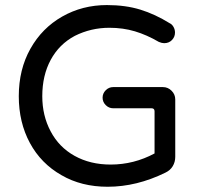

<svg xmlns="http://www.w3.org/2000/svg" viewBox="-20 -712 779 743"><path d="M217.8 -34.2Q138.7 -79.1 95.7 -158.7Q52.7 -238.3 52.7 -339.8Q52.7 -443.4 97.7 -523.4Q142.6 -603.5 220.7 -647.9Q298.8 -692.4 393.6 -692.4Q465.8 -692.4 522.9 -674.8Q580.1 -657.2 636.7 -622.1Q645.5 -618.2 651.4 -607.9Q657.2 -597.7 657.2 -585.9Q657.2 -569.3 645.5 -557.1Q633.8 -544.9 615.2 -544.9Q606.4 -544.9 594.7 -549.8Q547.9 -577.1 502 -590.8Q456.1 -604.5 403.3 -604.5Q332 -604.5 269.5 -573.2Q209 -541 176.3 -480.5Q143.6 -419.9 143.6 -339.8Q143.6 -264.6 175.8 -204.1Q208 -142.6 268.6 -108.9Q329.1 -75.2 408.2 -75.2Q498 -75.2 578.1 -118.2V-281.2Q578.1 -293 566.4 -293H418Q401.4 -293 389.2 -305.2Q377 -317.4 377 -334Q377 -350.6 389.2 -362.8Q401.4 -375 418 -375H610.4Q629.9 -375 644 -360.8Q658.2 -346.7 658.2 -327.1V-105.5Q658.2 -85 648.4 -68.8Q638.7 -52.7 620.1 -43.9Q508.8 10.7 396.5 10.7Q294.9 10.7 217.8 -34.2Z"/></svg>

Font: KTXP_ComRound
Style: Medium
Weight: 500
Version: Version 1.01;May 16, 2022;FontCreator 13.0.0.2683 64-bit